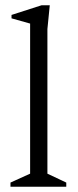

<svg xmlns="http://www.w3.org/2000/svg" viewBox="-20 -713 296 733"><path d="M20 0V-16L95 -50V-623L24 -643V-656L139 -693H170L161 -602V-50L233 -16V0Z"/></svg>

Font: Ancizar Serif Light
Style: Regular
Weight: 300
Designer: Cesar Puertas, Viviana Monsalve, Julian Moncada, Julian Prieto, Jose Castro, Felipe Aragon, Mariel Hernandez, Sara Alarc
Version: Version 8.100